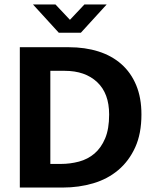

<svg xmlns="http://www.w3.org/2000/svg" viewBox="-20 -842 694 862"><path d="M289 -630Q362 -630 422 -611Q482 -592 525 -554Q568 -516 591.5 -459.5Q615 -403 615 -328Q615 -242 587 -180.5Q559 -119 511 -78.5Q463 -38 398.5 -19Q334 0 262 0H69V-630ZM206 -106H253Q295 -106 334.5 -116.5Q374 -127 404 -152.5Q434 -178 452 -220.5Q470 -263 470 -328Q470 -423 416 -473.5Q362 -524 271 -524H206ZM128 -822H229L294 -753L359 -822H459L343 -695H244Z"/></svg>

Font: Ek Mukta
Style: Bold
Weight: 700
Designer: Girish Dalvi and Yashodeep Gholap
Foundry: Ek Type
Version: Version 2.538;PS 1.002;hotconv 16.6.51;makeotf.lib2.5.65220;